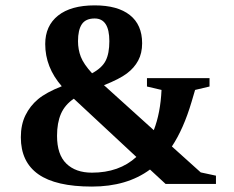

<svg xmlns="http://www.w3.org/2000/svg" viewBox="-20 -685 873 715"><path d="M509.3 -523.9Q509.3 -486.8 494.6 -459.5Q480 -432.1 452.4 -411.4Q424.8 -390.6 367.2 -367.7L552.7 -200.2Q577.6 -264.2 581.5 -350.1L527.3 -362.8V-394H760.3V-362.8L706.5 -350.1L693.4 -305.7Q663.6 -205.1 620.1 -139.6L727.5 -43L784.2 -30.8V0H596.7L538.6 -53.7Q452.6 9.8 322.3 9.8Q188 9.8 122.8 -36.1Q57.6 -82 57.6 -173.8Q57.6 -220.7 74.7 -255.6Q91.8 -290.5 121.8 -315.7Q151.9 -340.8 210 -363.8Q148.4 -434.6 148.4 -521Q148.4 -588.9 196.3 -627Q244.1 -665 332.5 -665Q418 -665 463.6 -628.9Q509.3 -592.8 509.3 -523.9ZM322.3 -42Q423.8 -42 487.8 -100.6L254.9 -317.4Q221.7 -294.9 207 -261.2Q192.4 -227.5 192.4 -179.2Q192.4 -109.4 227.1 -75.7Q261.7 -42 322.3 -42ZM270.5 -531.7Q270.5 -500.5 281 -473.4Q291.5 -446.3 322.8 -412.1Q359.9 -432.1 373.5 -459Q387.2 -485.8 387.2 -531.7Q387.2 -616.2 332.5 -616.2Q299.3 -616.2 284.9 -595Q270.5 -573.7 270.5 -531.7Z"/></svg>

Font: Tinos
Style: Bold
Weight: 700
Designer: Steve Matteson
Foundry: Monotype Imaging Inc.
Version: Version 1.23